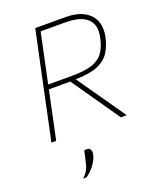

<svg xmlns="http://www.w3.org/2000/svg" viewBox="-176 -820 1005 1210"><g transform="rotate(-20 326.5 -215.5)"><path d="M58 0Q71 -60 83 -116.5Q94.5 -173 108.5 -238L158 -472.5Q172.5 -539.5 184.5 -596.5Q196.5 -653.5 209 -713H410Q487 -713 534.8 -686.5Q582.5 -660 600.5 -614Q611 -587 611 -555.5Q611 -534 606 -510Q594 -452.5 567.2 -410.8Q540.5 -369 486.5 -346.5Q432.5 -324 338.5 -323L423 -201.5Q445.5 -169.5 470.8 -133.2Q496 -97 520 -62.5Q544 -27.5 563 0H524Q491 -47.5 460 -92.2Q429 -137 399 -180.5L301.5 -321H158L140 -236.5Q126.5 -173 115 -117Q103 -60.5 90 0ZM406 -682H234Q223 -630 212.5 -580Q202 -530 190 -473L164 -351H322Q401 -351 451.5 -365.2Q502 -379.5 530.8 -415.2Q559.5 -451 573 -515Q578.5 -540.5 578.5 -561Q578.5 -584 572 -601Q559.5 -633.5 532.5 -651.2Q505.5 -669 471.8 -675.5Q438 -682 406 -682ZM168 282Q196 255.5 206.5 231.2Q217 207 225 165Q228 153 230.5 140.5Q233 128 236 116L257 115Q270.5 115.5 277.5 128.5Q281.5 136.5 281.5 146.5Q281.5 152.5 280 159Q273.5 191 249 225Q224.5 259 192 281Z"/></g></svg>

Font: Heraclito Thin
Style: Italic
Weight: 100
Italic angle: -12°
Designer: Kostas Bartsokas (font) & Cristiano Sobral (main changes)
Foundry: Kostas Bartsokas (font) & Cristiano Sobral (main changes)
Version: Version 1.00;July 8, 2020;FontCreator 13.0.0.2655 64-bit